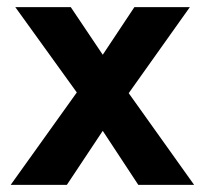

<svg xmlns="http://www.w3.org/2000/svg" viewBox="-20 -520 576 540"><path d="M10 0H168L269 -152L369 0H526L342 -258L514 -500H358L269 -366L179 -500H23L196 -260Z"/></svg>

Font: HB Figtree Prototype
Style: Bold
Weight: 700
Designer: Alfredo Marco Pradil
Foundry: Hanken Design Co.®
Version: Version 1.002;Glyphs 3.2 (3228)